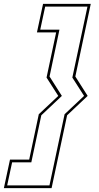

<svg xmlns="http://www.w3.org/2000/svg" viewBox="-81 -770 512 990"><path d="M252 -181 352.5 -275.5 292 -370 370 -736H152L126.5 -617H225.5L174.5 -375.5L238 -275.5L132 -175.5L80.5 67H-18.5L-44 186H174ZM119 -181 219.5 -275.5 159 -370 208.5 -603H109.5L141 -750H387L307.5 -375.5L371 -275.5L265 -175.5L185 200H-61L-29.5 53H69.5Z"/></svg>

Font: Tourney Thin
Style: Italic
Weight: 100
Italic angle: -12°
Designer: Tyler Finck
Foundry: Etcetera Type Co
Version: Version 1.015